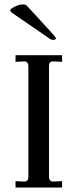

<svg xmlns="http://www.w3.org/2000/svg" viewBox="-20 -846 350 866"><path d="M50 0V-29L89 -27Q108 -27 108 -49V-548Q108 -557 103 -563.5Q98 -570 89 -569L50 -567V-597H260V-567L221 -569H219Q201 -569 201 -548V-49Q201 -27 221 -27L260 -29V0ZM219 -666Q211 -666 199 -675L36 -787Q26 -794 26 -800Q26 -806 46.5 -816Q67 -826 83 -826Q94 -826 99 -822Q109 -812 119 -801L214 -697Q232 -678 232 -674Q232 -666 219 -666Z"/></svg>

Font: UnnaRegular
Style: Regular
Weight: 400
Designer: Jorge de Buen Unna
Foundry: Omnibus-Type
Version: Version 2.008;hotconv 1.0.109;makeotfexe 2.5.65596